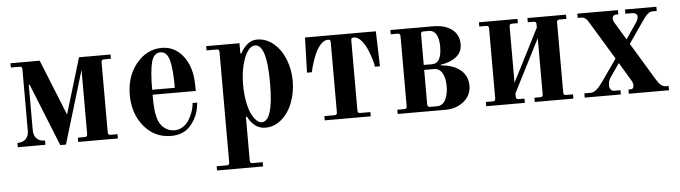

<svg xmlns="http://www.w3.org/2000/svg" viewBox="-46 -669 3824 1080"><g transform="rotate(-5 1866.5 -129.0)"><path d="M36 0H192V-24C172 -24 156.3 -29.5 145 -40.5C133.7 -51.5 128 -67.3 128 -88V-344H133L275 9H307L431 -402V-40C431 -34 429.8 -29.8 427.5 -27.5C425.2 -25.2 421 -24 415 -24H377V0H601V-24H563C557 -24 552.8 -25.2 550.5 -27.5C548.2 -29.8 547 -34 547 -40V-434C547 -440 548.2 -444.2 550.5 -446.5C552.8 -448.8 557 -450 563 -450H601V-474H423L328 -159L201 -474H36V-450H84C90 -450 94.2 -448.8 96.5 -446.5C98.8 -444.2 100 -440 100 -434V-88C100 -67.3 94.3 -51.5 83 -40.5C71.7 -29.5 56 -24 36 -24Z M689 -237C689 -167 708.8 -108 748.5 -60C788.2 -12 839.3 12 902 12C924 12 944 8.3 962 1C980 -6.3 994.7 -16 1006 -28C1017.3 -40 1027.3 -53.7 1036 -69C1044.7 -84.3 1051 -99.7 1055 -115C1059 -130.3 1061.7 -146 1063 -162H1037C1035.7 -144.7 1032 -127.7 1026 -111C1020 -94.3 1012.5 -79 1003.5 -65C994.5 -51 982.8 -39.7 968.5 -31C954.2 -22.3 938.7 -18 922 -18C900 -18 880.3 -25.3 863 -40C845.7 -54.7 834 -74.3 828 -99C824.7 -111.7 822.2 -125.3 820.5 -140C818.8 -154.7 817.8 -167.7 817.5 -179C817.2 -190.3 817 -206.7 817 -228H1061C1061 -273.3 1058.7 -306.7 1054 -328C1044 -376 1024.5 -414.3 995.5 -443C966.5 -471.7 931.7 -486 891 -486C835 -486 787.3 -462.3 748 -415C708.7 -367.7 689 -308.3 689 -237ZM817 -256C817 -326.7 821.5 -378.7 830.5 -412C839.5 -445.3 856.3 -462 881 -462C905.7 -462 922.5 -445.3 931.5 -412C940.5 -378.7 945 -326.7 945 -256Z M1329 -240C1329 -278.7 1333 -314.7 1341 -348C1349 -381.3 1359.5 -407.3 1372.5 -426C1385.5 -444.7 1399.7 -454 1415 -454C1459 -454 1481 -381.7 1481 -237C1481 -92.3 1459 -20 1415 -20C1406.3 -20 1397.2 -24.3 1387.5 -33C1377.8 -41.7 1368.7 -54.3 1360 -71C1351.3 -87.7 1344 -110.7 1338 -140C1332 -169.3 1329 -202.7 1329 -240ZM1141 204V228H1401V204H1345C1339 204 1334.8 202.8 1332.5 200.5C1330.2 198.2 1329 194 1329 188V-57L1335 -59C1345.7 -37 1359.3 -19.7 1376 -7C1392.7 5.7 1411.7 12 1433 12C1467.7 12 1498.7 0 1526 -24C1553.3 -48 1574 -79 1588 -117C1602 -155 1609 -195 1609 -237C1609 -279 1601.7 -319 1587 -357C1572.3 -395 1551 -426 1523 -450C1495 -474 1463.7 -486 1429 -486C1407.7 -486 1389 -479 1373 -465C1357 -451 1344.3 -434.7 1335 -416H1329V-474H1141V-450H1197C1203 -450 1207.2 -448.8 1209.5 -446.5C1211.8 -444.2 1213 -440 1213 -434V188C1213 194 1211.8 198.2 1209.5 200.5C1207.2 202.8 1203 204 1197 204Z M1693 -276H1721L1723 -287C1724.3 -294.3 1727.3 -305.7 1732 -321C1736.7 -336.3 1742.3 -352.3 1749 -369C1757.7 -391 1768.8 -410 1782.5 -426C1796.2 -442 1810.3 -450 1825 -450C1831.7 -450 1836 -449 1838 -447C1840 -445 1841 -440.7 1841 -434V-40C1841 -34 1839.8 -29.8 1837.5 -27.5C1835.2 -25.2 1831 -24 1825 -24H1769V0H2029V-24H1973C1967 -24 1962.8 -25.2 1960.5 -27.5C1958.2 -29.8 1957 -34 1957 -40V-434C1957 -440.7 1958 -445 1960 -447C1962 -449 1966.3 -450 1973 -450C1987.7 -450 2001.8 -442 2015.5 -426C2029.2 -410 2040.3 -391 2049 -369C2063.7 -332.3 2073 -301.3 2077 -276H2105L2099 -474H1699Z M2351 -40V-234H2405C2426.3 -234 2442.3 -224.7 2453 -206C2463.7 -187.3 2469 -162.7 2469 -132C2469 -101.3 2463.7 -75.7 2453 -55C2442.3 -34.3 2426.3 -24 2405 -24H2367C2361 -24 2356.8 -25.2 2354.5 -27.5C2352.2 -29.8 2351 -34 2351 -40ZM2351 -262V-434C2351 -440 2352.2 -444.2 2354.5 -446.5C2356.8 -448.8 2361 -450 2367 -450H2398C2414.7 -450 2427.8 -442 2437.5 -426C2447.2 -410 2452 -387 2452 -357C2452 -293.7 2434 -262 2398 -262ZM2181 0H2452C2492.7 0 2527 -11.7 2555 -35C2583 -58.3 2597 -87.7 2597 -123C2597 -161 2583.3 -191 2556 -213C2528.7 -235 2492 -247.7 2446 -251V-255C2481.3 -259.7 2510.5 -270.8 2533.5 -288.5C2556.5 -306.2 2568 -330 2568 -360C2568 -396 2554.8 -424 2528.5 -444C2502.2 -464 2466.7 -474 2422 -474H2181V-450H2219C2225 -450 2229.2 -448.8 2231.5 -446.5C2233.8 -444.2 2235 -440 2235 -434V-40C2235 -34 2233.8 -29.8 2231.5 -27.5C2229.2 -25.2 2225 -24 2219 -24H2181Z M2681 0H2899V-24H2867C2861 -24 2856.8 -25.2 2854.5 -27.5C2852.2 -29.8 2851 -34 2851 -40V-58L3003 -356V-40C3003 -34 3001.8 -29.8 2999.5 -27.5C2997.2 -25.2 2993 -24 2987 -24H2955V0H3173V-24H3135C3129 -24 3124.8 -25.2 3122.5 -27.5C3120.2 -29.8 3119 -34 3119 -40V-434C3119 -440 3120.2 -444.2 3122.5 -446.5C3124.8 -448.8 3129 -450 3135 -450H3173V-474H2955V-450H2987C2993 -450 2997.2 -448.8 2999.5 -446.5C3001.8 -444.2 3003 -440 3003 -434V-416L2851 -118V-434C2851 -440 2852.2 -444.2 2854.5 -446.5C2856.8 -448.8 2861 -450 2867 -450H2899V-474H2681V-450H2719C2725 -450 2729.2 -448.8 2731.5 -446.5C2733.8 -444.2 2735 -440 2735 -434V-40C2735 -34 2733.8 -29.8 2731.5 -27.5C2729.2 -25.2 2725 -24 2719 -24H2681Z M3237 0H3441V-24H3404C3397.3 -24 3391.5 -27 3386.5 -33C3381.5 -39 3379 -46.7 3379 -56C3379 -73.3 3383 -87.7 3391 -99L3445 -177L3506 -75C3512.7 -65 3516 -55 3516 -45C3516 -39 3514.7 -34 3512 -30C3509.3 -26 3505.7 -24 3501 -24H3486V0H3713V-24H3697C3679 -24 3662 -37.3 3646 -64L3516 -279L3595 -393C3604.3 -405.7 3611.3 -415.3 3616 -422C3620.7 -428.7 3626.8 -435 3634.5 -441C3642.2 -447 3649.3 -450 3656 -450H3683V-474H3506V-450H3546C3552.7 -450 3558.8 -448.2 3564.5 -444.5C3570.2 -440.8 3573 -435.7 3573 -429C3573 -418.3 3569 -407 3561 -395L3500 -306L3441 -404C3435.7 -412 3433 -420 3433 -428C3433 -436 3435 -441.7 3439 -445C3443 -448.3 3447.3 -450 3452 -450H3466V-474H3237V-450H3259C3265.7 -450 3271.7 -448.2 3277 -444.5C3282.3 -440.8 3286.7 -436.8 3290 -432.5C3293.3 -428.2 3297.3 -422 3302 -414L3429 -204L3345 -84C3317.7 -44 3294.3 -24 3275 -24H3237Z"/></g></svg>

Font: Km Standard TT
Style: Bold
Weight: 700
Designer: Alexey Kryukov <alexios@thessalonica.org.ru>
Version: Version 2.0.2